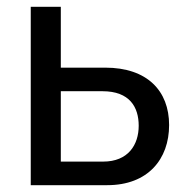

<svg xmlns="http://www.w3.org/2000/svg" viewBox="-20 -542 540 562"><path d="M70 0H294C413 0 475 -76 475 -176C475 -276 411 -344 288 -344H158V-522H70ZM158 -69V-275H280C360 -275 386 -228 386 -174C386 -118 355 -69 282 -69Z"/></svg>

Font: FIGSv2-sans-serif Medium
Style: Regular
Weight: 500
Designer: Matt McInerney, Pablo Impallari, Rodrigo Fuenzalida,Mirko Velimirovic
Foundry: Matt McInerney, Pablo Impallari, Rodrigo Fuenzalida
Version: Version 4.021;hotconv 1.0.109;makeotfexe 2.5.65596